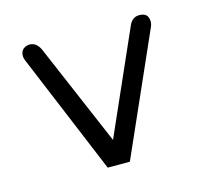

<svg xmlns="http://www.w3.org/2000/svg" viewBox="-77 -564 744 671"><g transform="rotate(-15 294.5 -229.0)"><path d="M478.5 -471.7Q511.7 -471.7 511.7 -439.5Q511.7 -430.7 507.8 -421.9L314.5 14.6H234.4L52.7 -421.9Q48.8 -431.6 48.8 -438.5Q48.8 -456.1 59.1 -463.9Q69.3 -471.7 82 -471.7Q105.5 -471.7 119.1 -444.3L277.3 -74.2L441.4 -445.3Q453.1 -471.7 478.5 -471.7Z"/></g></svg>

Font: Jura
Style: DemiBold
Weight: 600
Version: Version 2.4